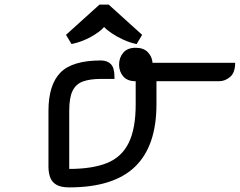

<svg xmlns="http://www.w3.org/2000/svg" viewBox="-20 -812 1039 832"><path d="M496 -532Q496 -562 514 -583.5Q532 -605 568 -605Q602 -605 620.5 -586Q639 -567 641 -540H999Q999 -497 977 -478.5Q955 -460 929 -460H658V-360Q658 -179 565 -89.5Q472 0 280 0Q243 0 223.5 -12Q204 -24 197 -44.5Q190 -65 190 -90V-331Q190 -444 241.5 -497Q293 -550 417 -550Q445 -550 460.5 -534Q476 -518 476 -480V-470H417Q370 -470 339.5 -459Q309 -448 294.5 -418.5Q280 -389 280 -331V-80Q380 -80 443.5 -105.5Q507 -131 537.5 -192.5Q568 -254 568 -360V-460Q532 -460 514 -481Q496 -502 496 -532ZM596 -661 572 -621Q543 -627 514.5 -640Q486 -653 464 -668Q442 -683 431 -695Q413 -674 374.5 -652.5Q336 -631 290 -621L266 -661L411 -792H451Z"/></svg>

Font: Warnes
Style: Regular
Weight: 400
Designer: Eduardo Rodriguez Tunni
Foundry: Eduardo Rodriguez Tunni
Version: Version 1.002; ttfautohint (v1.8.4.7-5d5b);gftools[0.9.23]